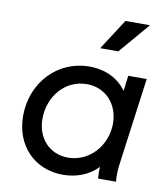

<svg xmlns="http://www.w3.org/2000/svg" viewBox="-89 -885 848 972"><g transform="rotate(10 334.5 -399.0)"><path d="M300 12C369 12 434 -13 478 -60C477 -39 477 -21 479 0H571C568 -33 569 -60 575 -103L634 -539H539L529 -460C489 -516 423 -551 338 -551C175 -551 50 -419 50 -247C50 -96 152 12 300 12ZM149 -249C149 -365 229 -461 341 -461C437 -461 505 -387 505 -287C505 -175 421 -78 310 -78C215 -78 149 -150 149 -249ZM375 -652H468L603 -810H477Z"/></g></svg>

Font: Mluvka Medium
Style: Italic
Weight: 500
Italic angle: -8°
Designer: Modified by Jiří Krblich, Original typeface by Gumpita Rahayu
Foundry: Gumpita Rahayu & Jiří Krblich
Version: Version 2.000;Glyphs 3.1.1 (3134)